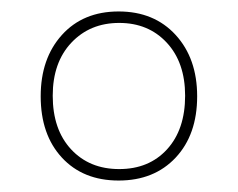

<svg xmlns="http://www.w3.org/2000/svg" viewBox="-20 -745 416 335"><path d="M187 -430Q125 -430 88 -470Q51 -510 51 -577Q51 -643 88 -684Q125 -725 187 -725Q249 -725 286.5 -684Q324 -643 324 -577Q324 -510 286.5 -470Q249 -430 187 -430ZM188 -450Q240 -450 271.5 -484.5Q303 -519 303 -578Q303 -636 271 -670.5Q239 -705 188 -705Q137 -705 104.5 -670.5Q72 -636 72 -578Q72 -519 104 -484.5Q136 -450 188 -450Z"/></svg>

Font: Noto Serif Display SemiCondensed Black
Style: Regular
Weight: 900
Width: 4
Designer: Monotype Design Team
Foundry: Monotype Imaging Inc.
Version: Version 2.009